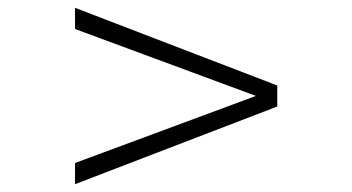

<svg xmlns="http://www.w3.org/2000/svg" viewBox="-20 -509 910 496"><path d="M696.3 -233.9 173.8 -33.2V-87.9L641.1 -261.2L173.8 -434.1V-488.8L696.3 -288.1Z"/></svg>

Font: Scheherazade New
Style: Regular
Weight: 400
Designer: SIL International
Foundry: SIL International
Version: Version 4.000